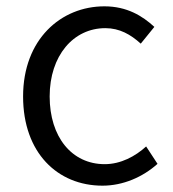

<svg xmlns="http://www.w3.org/2000/svg" viewBox="-20 -574 546 607"><path d="M304 13C369 13 431 -14 478 -56L442 -111C408 -80 362 -55 311 -55C207 -55 137 -141 137 -269C137 -398 212 -485 313 -485C358 -485 393 -465 425 -436L468 -489C430 -524 381 -554 310 -554C173 -554 53 -450 53 -269C53 -91 162 13 304 13Z"/></svg>

Font: ChiuKong Gothic MN Normal
Style: Regular
Weight: 350
Designer: Ryoko NISHIZUKA 西塚涼子 (kana, bopomofo & ideographs); Paul D. Hunt (Latin, Greek & Cyrillic); Sandoll Communications 산돌커뮤니
Foundry: Adobe
Version: Version 1.300